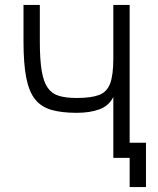

<svg xmlns="http://www.w3.org/2000/svg" viewBox="-20 -638 640 776"><path d="M504 118V0H472V-61H570V118ZM438 0V-246Q420 -210 381.5 -196Q343 -182 290 -182Q229 -182 187.5 -194Q146 -206 121.5 -237Q97 -268 86 -324.5Q75 -381 75 -470V-618H141V-470Q141 -397 148.5 -352Q156 -307 173 -283Q190 -259 218.5 -250.5Q247 -242 290 -242Q348 -242 380 -254Q412 -266 425 -300Q438 -334 438 -401V-618H504V0Z"/></svg>

Font: Victor Mono Light
Style: Regular
Weight: 300
Monospace: yes
Designer: Rune Bjørnerås
Version: Version 1.561;gftools[0.9.30]